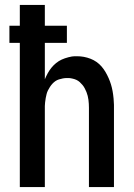

<svg xmlns="http://www.w3.org/2000/svg" viewBox="-20 -755 540 775"><path d="M60 0V-582H18V-651H60V-735H161V-651H250V-582H161V-435Q166 -447 172.5 -459Q179 -471 187.5 -481.5Q196 -492 206.5 -500.5Q217 -509 229 -514.5Q241 -520 256.5 -524Q272 -528 281 -528H291Q305 -528 318.5 -525.5Q332 -523 345 -518Q358 -513 369.5 -505Q381 -497 390 -486.5Q399 -476 406 -464Q413 -452 418.5 -439.5Q424 -427 428 -414Q432 -401 434.5 -387Q437 -373 438.5 -357Q440 -341 440 -332V0H339V-320Q339 -328 338.5 -336Q338 -344 337 -352Q336 -360 334 -368Q332 -376 329 -383.5Q326 -391 322 -398.5Q318 -406 313 -412Q308 -418 302 -423.5Q296 -429 288.5 -432.5Q281 -436 271.5 -438Q262 -440 257 -440H250Q242 -440 234 -438.5Q226 -437 218 -434.5Q210 -432 203.5 -427.5Q197 -423 191.5 -417Q186 -411 181.5 -404Q177 -397 173.5 -390Q170 -383 168 -375Q166 -367 164.5 -359Q163 -351 162 -341.5Q161 -332 161 -327V0Z"/></svg>

Font: Iosevka Term Semibold
Style: Regular
Weight: 600
Monospace: yes
Designer: Belleve Invis
Foundry: Belleve Invis
Version: Version 31.4.0